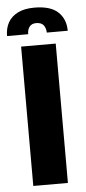

<svg xmlns="http://www.w3.org/2000/svg" viewBox="-93 -819 381 851"><g transform="rotate(-5 97.0 -393.5)"><path d="M93 -787Q165 -787 198.5 -755.5Q232 -724 232 -672H139Q138 -693 128 -705.5Q118 -718 95 -718Q76 -718 66 -705.5Q56 -693 56 -672H-38Q-38 -707 -23.5 -732.5Q-9 -758 20 -772.5Q49 -787 93 -787ZM20 -620H174V0H20Z"/></g></svg>

Font: Smooch Sans Thin Black
Style: Regular
Weight: 900
Version: Version 1.010